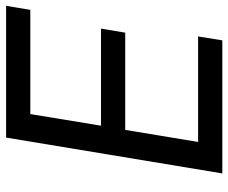

<svg xmlns="http://www.w3.org/2000/svg" viewBox="-81 -687 768 646"><g transform="rotate(-90 303.0 -364.0)"><path d="M42.5 0 163.1 -727.5H606.4L592.8 -646H242.2L203.1 -408.2H529.8L516.1 -326.7H189L148.4 -81.5H503.4L490.2 0Z"/></g></svg>

Font: Inter
Style: Italic
Weight: 400
Italic angle: -9.3988°
Designer: Rasmus Andersson
Foundry: rsms
Version: Version 4.001;git-66647c0bb